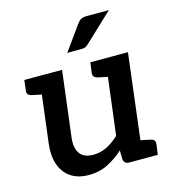

<svg xmlns="http://www.w3.org/2000/svg" viewBox="-110 -819 826 918"><g transform="rotate(-15 303.5 -360.5)"><path d="M219 8Q163 8 127.5 -17Q92 -42 77.5 -85.5Q63 -129 70 -186L110 -511H223L183 -186Q177 -135 197 -107.5Q217 -80 264 -80Q298 -80 329.5 -95.5Q361 -111 391 -139L437 -511H549L487 0H418Q395 0 391 -22L390 -67Q353 -34 311.5 -13Q270 8 219 8ZM460 0 484 -92 546 -79Q558 -76 563 -70Q568 -64 567 -52L560 0ZM136 -511 113 -419 51 -432Q39 -435 33.5 -441.5Q28 -448 30 -460L36 -511ZM463 -511 440 -419 378 -432Q366 -435 360.5 -441.5Q355 -448 356 -460L363 -511ZM404 -729H513L375 -599Q366 -590 358 -586.5Q350 -583 335 -583H268L355 -704Q364 -717 374.5 -723Q385 -729 404 -729Z"/></g></svg>

Font: Aleo SemiBold
Style: Italic
Weight: 600
Italic angle: -7°
Designer: Alessio Laiso
Foundry: Alessio Laiso
Version: Version 2.001;gftools[0.9.29]